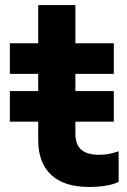

<svg xmlns="http://www.w3.org/2000/svg" viewBox="-20 -725 504 759"><path d="M131 -172V-244H19V-365H131V-433H19V-554H131V-705H278V-554H430V-433H278V-365H430V-244H278V-197Q278 -153 301.5 -133Q325 -113 372 -113Q410 -113 449 -127V-6Q408 14 330 14Q234 14 182.5 -33.5Q131 -81 131 -172Z"/></svg>

Font: Application
Style: Bold
Weight: 700
Designer: Wei Huang
Foundry: Wei Huang
Version: Version 0.012